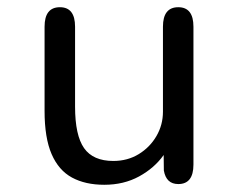

<svg xmlns="http://www.w3.org/2000/svg" viewBox="-20 -501 659 532"><path d="M146 -481Q188 -481 188 -427V-205.5Q188 -126 213 -90.5Q238 -55 294 -55Q333.5 -55 364.5 -74Q395.5 -93 413.5 -124Q431.5 -155 431.5 -191.5V-427Q431.5 -481 474 -481Q516 -481 516 -427V-45Q516 9 474 9Q440.5 9 434 -28.5L433.5 -71.5Q408 -35.5 365.5 -12.2Q323 11 269 11Q216.5 11 179.5 -9Q142.5 -29 123 -74Q103.5 -119 103.5 -193.5V-427Q103.5 -481 146 -481Z"/></svg>

Font: Sono ExtraLight Monospace
Style: Regular
Weight: 400
Version: Version 2.112